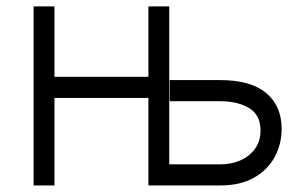

<svg xmlns="http://www.w3.org/2000/svg" viewBox="-20 -565 933 585"><path d="M82.4 0V-545.5H146V-331H432.2V-545.5H495.7V-64.3H650.9Q705.3 -64.6 739.5 -93Q773.8 -121.4 773.8 -166.5Q773.8 -214.5 739.5 -235.4Q705.3 -256.4 650.9 -256.7H497.2V-321H650.9Q742.9 -321 790.5 -282Q838.1 -242.9 838.1 -172.2Q838.1 -125.7 816.8 -86.5Q795.5 -47.2 753.9 -23.6Q712.4 0 650.9 0H432.2V-266.7H146V0Z"/></svg>

Font: Inter UI Light
Style: Regular
Weight: 300
Designer: Rasmus Andersson
Foundry: rsms
Version: 3.2;8d6f07862